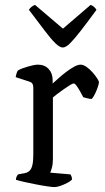

<svg xmlns="http://www.w3.org/2000/svg" viewBox="-20 -764 427 784"><path d="M202 0Q195 0 174 -3Q153 -6 127.5 -11Q102 -16 79.5 -21Q57 -26 45 -30Q45 -37 48 -43Q51 -49 54 -52L81 -57Q92 -59 100 -66Q108 -73 112 -89Q116 -105 116 -132V-407Q116 -416 112.5 -422Q109 -428 99 -431L44 -449Q46 -460 48.5 -467Q51 -474 54 -477Q69 -485 95 -492.5Q121 -500 135 -500Q162 -500 178.5 -482.5Q195 -465 195 -437V-423Q204 -431 219 -444.5Q234 -458 250.5 -470.5Q267 -483 282.5 -491.5Q298 -500 309 -500Q320 -500 333 -491Q346 -482 357.5 -469Q369 -456 376.5 -444.5Q384 -433 384 -428Q384 -423 380 -410.5Q376 -398 369.5 -384Q363 -370 355 -360Q345 -360 335 -363Q325 -366 320 -367Q314 -379 306.5 -392Q299 -405 292.5 -414Q286 -423 281 -423Q276 -423 264 -415.5Q252 -408 238 -398Q224 -388 212 -379Q200 -370 196 -366V-115Q196 -94 192 -79.5Q188 -65 185 -59L267 -52Q269 -50 271.5 -44.5Q274 -39 274 -31Q268 -24 254.5 -17Q241 -10 226.5 -5Q212 0 202 0ZM236 -570Q224 -570 206 -587.5Q188 -605 162 -639.5Q136 -674 98 -724Q101 -729 107.5 -735Q114 -741 123 -744L237 -647L350 -744Q359 -741 365 -735Q371 -729 374 -724Q336 -672 309.5 -638Q283 -604 266 -587Q249 -570 236 -570Z"/></svg>

Font: Texturina 12pt Light
Style: Regular
Weight: 300
Designer: Guillermo Torres Carreño
Foundry: Omnibus-Type
Version: Version 1.002